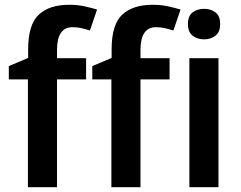

<svg xmlns="http://www.w3.org/2000/svg" viewBox="-20 -785 1009 805"><path d="M341 -452V-541H219V-575Q219 -671 284 -671Q305 -671 323.5 -666.5Q342 -662 357 -657L387 -745Q364 -752 334.5 -758.5Q305 -765 270 -765Q187 -765 142.5 -723.5Q98 -682 98 -578V-542L17 -508V-452H97V0H219V-452ZM691 -452V-541H569V-575Q569 -671 634 -671Q655 -671 673.5 -666.5Q692 -662 707 -657L737 -745Q714 -752 684.5 -758.5Q655 -765 620 -765Q537 -765 492.5 -723.5Q448 -682 448 -578V-542L367 -508V-452H447V0H569V-452ZM836 -748Q808 -748 788 -733.5Q768 -719 768 -684Q768 -650 788 -635Q808 -620 836 -620Q863 -620 883 -635Q903 -650 903 -684Q903 -719 883 -733.5Q863 -748 836 -748ZM896 -541H774V0H896Z"/></svg>

Font: Noto Sans Display Medium
Style: Regular
Weight: 500
Designer: Monotype Design Team
Foundry: Monotype Imaging Inc.
Version: Version 1.900